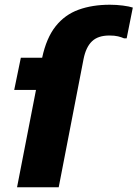

<svg xmlns="http://www.w3.org/2000/svg" viewBox="-20 -791 581 811"><path d="M52 0 132 -411H40L68 -547H158Q176 -631 215 -680Q254 -729 312 -750Q370 -771 444 -771Q472 -771 499 -767.5Q526 -764 541 -759L515 -629H504Q493 -634 478.5 -637.5Q464 -641 442 -641Q394 -641 368.5 -616.5Q343 -592 333 -542L228 0Z"/></svg>

Font: Kufam
Style: Bold Italic
Weight: 700
Italic angle: -11°
Designer: Artur Schmal
Foundry: Original Type
Version: Version 1.301; ttfautohint (v1.8.3)